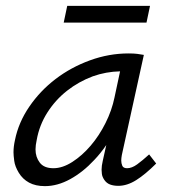

<svg xmlns="http://www.w3.org/2000/svg" viewBox="-20 -628 579 654"><path d="M133 6Q101 6 79 -6Q57 -18 44 -39.5Q31 -61 28.5 -80Q26 -99 26 -109Q26 -129 31 -151Q43 -211 80 -265Q117 -319 169.5 -359Q222 -399 286.5 -422.5Q351 -446 418 -446Q436 -446 447.5 -444.5Q459 -443 470 -441L395 -100Q393 -89 393 -81Q393 -72 396.5 -63.5Q400 -55 413 -55Q429 -55 447 -68Q465 -81 488 -102L512 -71Q475 -34 444 -14.5Q413 5 383 5Q367 5 355 0.5Q343 -4 335.5 -15Q328 -26 327 -36Q326 -46 326 -50Q326 -63 330 -80L342 -134Q323 -106 301 -83Q263 -42 219.5 -18Q176 6 133 6ZM162 -55Q193 -55 226.5 -76.5Q260 -98 289 -132Q318 -166 339.5 -209Q361 -252 370 -296L389 -385Q341 -384 296 -368Q248 -350 208.5 -319Q169 -288 141.5 -245Q114 -202 105 -151Q101 -133 101 -119Q101 -93 115.5 -74Q130 -55 162 -55ZM197 -551 209 -608H491L479 -551Z"/></svg>

Font: Isabella Sans
Style: Italic
Weight: 400
Italic angle: -12°
Designer: Christian Thalmann (Catharsis Fonts), Cristiano Sobral
Foundry: The Isabella Sans Project Authors
Version: Version 2.026; ttfautohint (v1.8.4.7-5d5b-dirty)